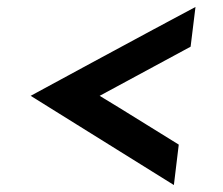

<svg xmlns="http://www.w3.org/2000/svg" viewBox="-20 -516 641 551"><path d="M68 -241 247 -338Q443 -444 541 -496L527 -382L266 -241Q311 -214 401 -158L493 -101L479 15Z"/></svg>

Font: Josefin Sans
Style: Italic
Weight: 400
Italic angle: -7°
Designer: Santiago Orozco
Foundry: Typemade
Version: Version 2.000